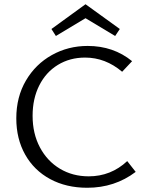

<svg xmlns="http://www.w3.org/2000/svg" viewBox="-20 -881 699 907"><path d="M244 -711 223 -744 384 -861 546 -744 524 -711 384 -795ZM621 -69Q522 6 392 6Q293 6 217 -35Q141 -76 99 -150.5Q57 -225 57 -322Q57 -423 102.5 -500.5Q148 -578 225 -621Q302 -664 394 -664Q516 -664 604 -592L557 -542Q478 -609 382 -609Q310 -609 253.5 -574.5Q197 -540 165.5 -477.5Q134 -415 134 -334Q134 -250 168.5 -185Q203 -120 263 -84Q323 -48 399 -48Q504 -48 581 -120Z"/></svg>

Font: Ysabeau SC
Style: Regular
Weight: 400
Designer: Christian Thalmann (Catharsis Fonts)
Version: Version 0.003